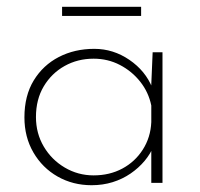

<svg xmlns="http://www.w3.org/2000/svg" viewBox="-20 -539 591 566"><path d="M250 7Q195 7 150 -18.5Q105 -44 78.5 -89.5Q52 -135 52 -193Q52 -257 79.5 -302Q107 -347 153.5 -371Q200 -395 258 -395Q314 -395 361.5 -362.5Q409 -330 429 -280L425 -267L430 -385H459V0H426V-125L433 -109Q424 -86 406.5 -65Q389 -44 365 -27.5Q341 -11 312 -2Q283 7 250 7ZM256 -22Q303 -22 340.5 -42Q378 -62 401 -98Q424 -134 426 -179V-228Q418 -267 393.5 -298Q369 -329 333.5 -347.5Q298 -366 256 -366Q209 -366 170.5 -344.5Q132 -323 109 -284.5Q86 -246 86 -194Q86 -146 109 -107Q132 -68 171 -45Q210 -22 256 -22ZM163 -519H396V-492H163Z"/></svg>

Font: Josefin Sans ExtraLight
Style: Regular
Weight: 250
Designer: Santiago Orozco
Foundry: Typemade
Version: Version 2.000